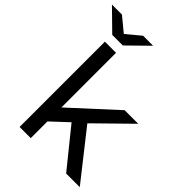

<svg xmlns="http://www.w3.org/2000/svg" viewBox="-302 -1057 1181 1181"><g transform="rotate(45 288.0 -467.0)"><path d="M171.7 -251.7 475.1 -529.9H593.3L358.9 -299.9L306 -255.3L169.1 -127.4ZM91 -742H188.1V0H91ZM288.3 -256.9 350.6 -334.9 614.6 0H496ZM-39.6 -934H47.4L180.3 -824.3H98.9L231.7 -934H318.7L185.6 -803.4H93.6Z"/></g></svg>

Font: iiserrat Thin
Style: Regular
Weight: 100
Designer: Akira Ohta
Foundry: Akira Ohta
Version: Version 1.200;Glyphs 3.3.1 (3343)